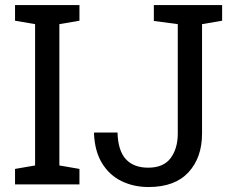

<svg xmlns="http://www.w3.org/2000/svg" viewBox="-20 -731 941 761"><path d="M39.6 0V-61.5L119.1 -75.2V-635.3L39.6 -648.9V-710.9H294.9V-648.9L215.3 -635.3V-75.2L294.9 -61.5V0ZM568.8 10.3Q509.8 10.3 461.7 -13.2Q413.6 -36.6 384.5 -84Q355.5 -131.3 352.5 -202.6L353.5 -205.6H445.8Q447.8 -133.8 478.8 -100.1Q509.8 -66.4 567.4 -66.4Q627.9 -66.4 656.2 -104.2Q684.6 -142.1 684.6 -201.7V-635.3L589.8 -647.9V-710.9H860.4V-648.9L780.8 -635.3V-201.7Q780.8 -106 726.8 -47.9Q672.9 10.3 568.8 10.3Z"/></svg>

Font: Roboto Slab
Style: Regular
Weight: 400
Designer: Google
Version: Version 2.000; ttfautohint (v1.8.1.43-b0c9)